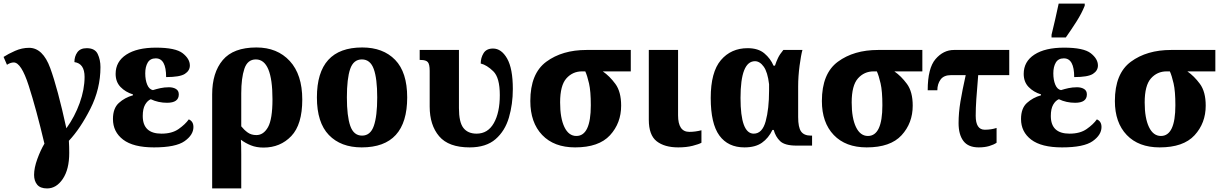

<svg xmlns="http://www.w3.org/2000/svg" viewBox="-37 -816 6847 1076"><path d="M227 240Q279 240 315 186.5Q351 133 351 41Q351 7 349 -27Q413 -95 469.5 -206.5Q526 -318 526 -440Q526 -481 510.5 -513.5Q495 -546 449 -546Q413 -546 396.5 -523Q380 -500 380 -468Q437 -460 437 -385Q437 -315 409.5 -238.5Q382 -162 335 -97Q286 -321 244.5 -434.5Q203 -548 126 -548Q86 -548 47.5 -531Q9 -514 -17 -497L2 -453Q22 -466 40 -466Q82 -466 124 -335.5Q166 -205 212 -11Q190 26 172 75.5Q154 125 154 164Q154 198 171.5 219Q189 240 227 240Z M826 10Q948 10 997.5 -25Q1047 -60 1047 -104Q1047 -136 1021 -147Q1001 -119 964 -93Q927 -67 868 -67Q763 -67 763 -166Q763 -206 776 -229Q789 -252 808 -260Q850 -240 899 -240Q965 -240 965 -287Q965 -308 949 -317.5Q933 -327 910 -327Q884 -327 861.5 -322Q839 -317 820 -311Q799 -315 788 -341.5Q777 -368 777 -405Q777 -442 791 -465.5Q805 -489 836 -489Q894 -489 894 -384Q971 -384 999 -402Q1027 -420 1027 -449Q1027 -486 987 -517.5Q947 -549 837 -549Q731 -549 671 -510Q611 -471 611 -402Q611 -357 638.5 -328.5Q666 -300 708 -287V-282Q662 -269 629 -239Q596 -209 596 -149Q596 -77 653 -33.5Q710 10 826 10Z M1152 240H1315V49Q1315 22 1314.5 1Q1314 -20 1313 -33Q1338 -14 1369 -1.5Q1400 11 1440 11Q1534 11 1595.5 -53.5Q1657 -118 1657 -258Q1657 -398 1587 -474Q1517 -550 1400 -550Q1271 -550 1211.5 -479.5Q1152 -409 1152 -287ZM1400 -59Q1371 -59 1351 -73.5Q1331 -88 1315 -108V-293Q1315 -378 1332.5 -430.5Q1350 -483 1397 -483Q1490 -483 1490 -260Q1490 -148 1465 -103.5Q1440 -59 1400 -59Z M1990 10Q2245 10 2245 -270Q2245 -411 2177.5 -480.5Q2110 -550 1993 -550Q1739 -550 1739 -270Q1739 -129 1806 -59.5Q1873 10 1990 10ZM1992 -56Q1945 -56 1926 -110.5Q1907 -165 1907 -270Q1907 -376 1925.5 -429.5Q1944 -483 1991 -483Q2038 -483 2057.5 -429.5Q2077 -376 2077 -270Q2077 -165 2058 -110.5Q2039 -56 1992 -56Z M2595 10Q2687 10 2740 -36Q2793 -82 2815 -157Q2837 -232 2837 -317Q2837 -432 2805 -488Q2773 -544 2726 -544Q2689 -544 2673 -518Q2657 -492 2657 -460Q2691 -452 2727.5 -416.5Q2764 -381 2764 -283Q2764 -185 2730.5 -126Q2697 -67 2634 -67Q2585 -67 2560 -99Q2535 -131 2535 -210V-536H2315V-480H2321Q2350 -480 2360.5 -468Q2371 -456 2371 -419V-219Q2371 -115 2424 -52.5Q2477 10 2595 10Z M3186 10Q3319 10 3381.5 -58Q3444 -126 3444 -224Q3444 -302 3411.5 -346Q3379 -390 3341 -416H3498V-536H3250Q3114 -536 3024.5 -470Q2935 -404 2935 -250Q2935 -129 3001.5 -59.5Q3068 10 3186 10ZM3193 -54Q3150 -54 3126 -104Q3102 -154 3102 -242Q3102 -337 3137 -376.5Q3172 -416 3225 -416H3243Q3254 -392 3264 -348.5Q3274 -305 3274 -226Q3274 -54 3193 -54Z M3764 10Q3810 10 3845 1Q3880 -8 3894 -16V-86Q3879 -82 3861.5 -79.5Q3844 -77 3826 -77Q3763 -77 3763 -170V-536H3599V-145Q3599 -59 3643 -24.5Q3687 10 3764 10Z M4135 10Q4196 10 4233 -16Q4270 -42 4292 -88H4299Q4309 -50 4335 -25Q4361 0 4427 0H4514V-56H4507Q4469 -56 4452.5 -79Q4436 -102 4436 -160V-332Q4436 -388 4444 -448Q4452 -508 4460 -536H4353Q4333 -512 4323 -491Q4313 -470 4306 -448H4298Q4281 -488 4246.5 -517Q4212 -546 4153 -546Q4060 -546 4003 -479Q3946 -412 3946 -267Q3946 -123 3994.5 -56.5Q4043 10 4135 10ZM4187 -67Q4113 -67 4113 -267Q4113 -473 4194 -473Q4221 -473 4243 -442.5Q4265 -412 4273 -344V-308Q4273 -206 4254 -136.5Q4235 -67 4187 -67Z M4820 10Q4953 10 5015.5 -58Q5078 -126 5078 -224Q5078 -302 5045.5 -346Q5013 -390 4975 -416H5132V-536H4884Q4748 -536 4658.5 -470Q4569 -404 4569 -250Q4569 -129 4635.5 -59.5Q4702 10 4820 10ZM4827 -54Q4784 -54 4760 -104Q4736 -154 4736 -242Q4736 -337 4771 -376.5Q4806 -416 4859 -416H4877Q4888 -392 4898 -348.5Q4908 -305 4908 -226Q4908 -54 4827 -54Z M5448 10Q5481 10 5506.5 2.5Q5532 -5 5548 -16V-99Q5518 -89 5482 -89Q5431 -89 5431 -167Q5431 -210 5434.5 -261Q5438 -312 5445 -395H5619V-536H5309Q5250 -536 5206 -485Q5162 -434 5162 -310H5216Q5216 -345 5234 -370Q5252 -395 5293 -395H5375Q5356 -310 5345.5 -247Q5335 -184 5335 -126Q5335 -62 5362 -26Q5389 10 5448 10Z M5856 -606H5936Q5965 -647 5995 -694Q6025 -741 6042 -784V-796H5896Q5888 -756 5876.5 -707.5Q5865 -659 5856 -621ZM5915 10Q6037 10 6086.5 -25Q6136 -60 6136 -104Q6136 -136 6110 -147Q6090 -119 6053 -93Q6016 -67 5957 -67Q5852 -67 5852 -166Q5852 -206 5865 -229Q5878 -252 5897 -260Q5939 -240 5988 -240Q6054 -240 6054 -287Q6054 -308 6038 -317.5Q6022 -327 5999 -327Q5973 -327 5950.5 -322Q5928 -317 5909 -311Q5888 -315 5877 -341.5Q5866 -368 5866 -405Q5866 -442 5880 -465.5Q5894 -489 5925 -489Q5983 -489 5983 -384Q6060 -384 6088 -402Q6116 -420 6116 -449Q6116 -486 6076 -517.5Q6036 -549 5926 -549Q5820 -549 5760 -510Q5700 -471 5700 -402Q5700 -357 5727.5 -328.5Q5755 -300 5797 -287V-282Q5751 -269 5718 -239Q5685 -209 5685 -149Q5685 -77 5742 -33.5Q5799 10 5915 10Z M6462 10Q6595 10 6657.5 -58Q6720 -126 6720 -224Q6720 -302 6687.5 -346Q6655 -390 6617 -416H6774V-536H6526Q6390 -536 6300.5 -470Q6211 -404 6211 -250Q6211 -129 6277.5 -59.5Q6344 10 6462 10ZM6469 -54Q6426 -54 6402 -104Q6378 -154 6378 -242Q6378 -337 6413 -376.5Q6448 -416 6501 -416H6519Q6530 -392 6540 -348.5Q6550 -305 6550 -226Q6550 -54 6469 -54Z"/></svg>

Font: Noto Serif SemiCondensed Extra
Style: Regular
Weight: 800
Width: 4
Designer: Monotype Design Team
Foundry: Monotype Imaging Inc.
Version: Version 1.002